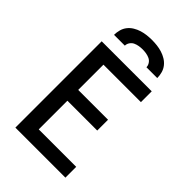

<svg xmlns="http://www.w3.org/2000/svg" viewBox="-278 -1056 1156 1156"><g transform="rotate(45 300.0 -477.5)"><path d="M91 0V-735H517V-643H198V-428H452V-336H198V-92H517V0ZM116 -815Q116 -837 122 -858.5Q128 -880 141.5 -897Q155 -914 174 -925.5Q193 -937 214 -943.5Q235 -950 256.5 -952.5Q278 -955 300 -955Q322 -955 343.5 -952.5Q365 -950 386 -943.5Q407 -937 426 -925.5Q445 -914 458.5 -897Q472 -880 478 -858.5Q484 -837 484 -815H392Q392 -830 383 -843.5Q374 -857 360 -863.5Q346 -870 330.5 -872.5Q315 -875 300 -875Q285 -875 269.5 -872.5Q254 -870 240 -863.5Q226 -857 217 -843.5Q208 -830 208 -815Z"/></g></svg>

Font: Iosevka Semibold Extended
Style: Regular
Weight: 600
Width: 7
Monospace: yes
Designer: Belleve Invis
Foundry: Belleve Invis
Version: Version 32.5.0; ttfautohint (v1.8.4)